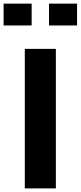

<svg xmlns="http://www.w3.org/2000/svg" viewBox="-60 -1049 449 1069"><path d="M78.1 -776.9H251V0H78.1ZM-40 -1028.8H116.2V-907.2H-40ZM212.9 -1028.8H369.1V-907.2H212.9Z"/></svg>

Font: Sporting Grotesque
Style: Gras
Weight: 700
Designer: Lucas LE BIHAN
Foundry: Lucas LE BIHAN
Version: Version 1.001